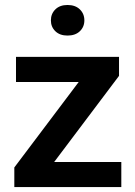

<svg xmlns="http://www.w3.org/2000/svg" viewBox="-20 -759 546 779"><path d="M472.2 -101.6V0H38.1V-79.6L299.3 -426.3H44.9V-528.3H462.9V-451.2L199.7 -101.6ZM186.5 -676.3Q186.5 -703.1 204.6 -720.9Q222.7 -738.8 253.9 -738.8Q285.6 -738.8 304 -720.9Q322.3 -703.1 322.3 -676.3Q322.3 -649.9 304 -632.3Q285.6 -614.7 253.9 -614.7Q222.7 -614.7 204.6 -632.3Q186.5 -649.9 186.5 -676.3Z"/></svg>

Font: Vazirmatn UI SemiBold
Style: Regular
Weight: 600
Designer: Saber Rastikerdar
Foundry: Saber Rastikerdar
Version: Version 33.003